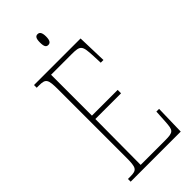

<svg xmlns="http://www.w3.org/2000/svg" viewBox="-277 -946 1003 1003"><g transform="rotate(-45 224.5 -444.5)"><path d="M237 -809C250 -809 260 -817 260 -849C260 -880 250 -889 237 -889C223 -889 215 -880 215 -849C215 -817 223 -809 237 -809ZM36 0H406L410 -164H390L386 -94C382 -33 379 -25 314 -25H135L137 -362H327V-387H137V-689H287C355 -689 359 -682 363 -600L365 -550H385L380 -714H36V-694H53C103 -694 109 -683 109 -606V-108C109 -31 103 -20 53 -20H36Z"/></g></svg>

Font: Noto Serif Lao ExtraCondensed Thin
Style: Regular
Weight: 100
Width: 2
Designer: Monotype Design Team
Foundry: Monotype Imaging Inc.
Version: Version 2.003